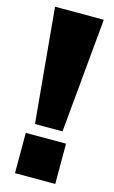

<svg xmlns="http://www.w3.org/2000/svg" viewBox="-121 -827 521 875"><g transform="rotate(15 140.0 -390.0)"><path d="M205 -240H75L25 -780H255ZM235 0H45V-190H235Z"/></g></svg>

Font: Tanohe Sans ExtraBold
Style: Regular
Weight: 800
Designer: Village Type and Design LLC & Cristiano Sobral
Foundry: Cooper Hewitt Smithsonian Design Museum
Version: Version 1.00;September 29, 2021;FontCreator 13.0.0.2655 64-b